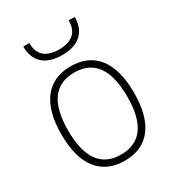

<svg xmlns="http://www.w3.org/2000/svg" viewBox="-184 -867 898 985"><g transform="rotate(-30 265.0 -375.0)"><path d="M265 9Q161 9 105.5 -62.5Q50 -134 50 -270Q50 -407 105.5 -478.5Q161 -550 265 -550Q370 -550 425 -478.5Q480 -407 480 -270Q480 -133 425 -62Q370 9 265 9ZM265 -28Q440 -28 440 -270Q440 -513 265 -513Q90 -513 90 -270Q90 -28 265 -28ZM259 -621Q184 -621 145 -657Q106 -693 106 -759H142Q142 -704 173 -679Q204 -654 259 -654Q313 -654 344 -679Q375 -704 375 -759H411Q411 -694 372.5 -657.5Q334 -621 259 -621Z"/></g></svg>

Font: Encode Sans Narrow
Style: Thin
Weight: 250
Designer: Pablo Impallari, Andres Torresi
Foundry: Pablo Impallari, Andres Torresi
Version: Version 1.000; ttfautohint (v1.00) -l 8 -r 50 -G 200 -x 14 -